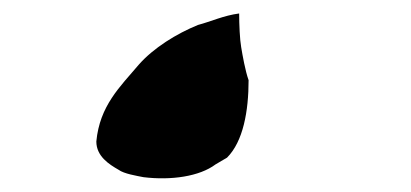

<svg xmlns="http://www.w3.org/2000/svg" viewBox="-20 -288 610 285"><path d="M335 -268C335 -252 336 -229 338 -218C340 -206 344 -183 349 -169C349 -123 341 -78 317 -54L300 -44C276 -26 234 -20 193 -25C183 -27 164 -30 156 -36C142 -44 123 -56 123 -78C128 -131 158 -159 186 -192C208 -217 242 -238 274 -251C293 -256 312 -265 335 -268Z"/></svg>

Font: Photofail
Style: Regular
Weight: 400
Foundry: Cannot Into Space Fonts
Version: Version 0.97